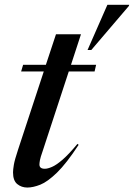

<svg xmlns="http://www.w3.org/2000/svg" viewBox="-20 -788 570 818"><path d="M161 -142Q152.5 -118 150.2 -106Q148 -94 148 -87Q148 -69 171 -69Q183 -69 201.2 -76.8Q219.5 -84.5 246 -107.2Q272.5 -130 310 -175L315 -171Q263 -91.5 222.8 -52.5Q182.5 -13.5 151.8 -1.2Q121 11 96.5 11Q71.5 11 53.5 -3.8Q35.5 -18.5 35.5 -53.5Q35.5 -65 39 -86Q42.5 -107 57 -150.5L166.5 -483.5H70L78.5 -512H175.5L218.5 -642H325L282.5 -512H389.5L383 -483.5H273ZM353 -575 437.5 -767.5H530.5L529 -762.5L369 -575Z"/></svg>

Font: Newsreader Display Medium
Style: Italic
Weight: 500
Italic angle: -17°
Designer: Hugues Gentile
Foundry: Production Type
Version: Version 1.001